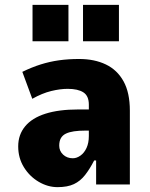

<svg xmlns="http://www.w3.org/2000/svg" viewBox="-20 -760 619 791"><path d="M217 11Q177 11 139.5 -11Q102 -33 78.5 -71Q55 -109 55 -157Q55 -205 83.5 -239.5Q112 -274 167 -291.5Q222 -309 301 -309H365V-222H333Q305 -222 285 -219Q265 -216 251.5 -209.5Q238 -203 231 -191Q224 -179 224 -160Q224 -138 240 -123Q256 -108 280 -108Q296 -108 311.5 -119Q327 -130 336.5 -150.5Q346 -171 346 -200V-329Q346 -365 323.5 -379.5Q301 -394 259 -394Q228 -394 191 -385Q154 -376 113 -353L72 -464Q111 -483 147.5 -494.5Q184 -506 222.5 -511.5Q261 -517 306 -517Q369 -517 416 -494.5Q463 -472 489 -425Q515 -378 515 -304V0H376V-99H368Q350 -64 330.5 -39Q311 -14 284.5 -1.5Q258 11 217 11ZM322 -590V-740H470V-590ZM114 -590V-740H262V-590Z"/></svg>

Font: Nunito Sans 7pt Condensed Black
Style: Regular
Weight: 900
Width: 3
Designer: Vernon Adams
Foundry: Vernon Adams
Version: Version 3.101;gftools[0.9.27]